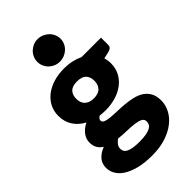

<svg xmlns="http://www.w3.org/2000/svg" viewBox="-279 -834 1093 1093"><g transform="rotate(-45 268.0 -287.0)"><path d="M19 0ZM250 -527.5Q283 -527.5 312.2 -521Q341.5 -514.5 366.5 -502.5H523V-446Q523 -433 515.8 -425.5Q508.5 -418 491 -414L453 -405.5Q460 -383 460 -359Q460 -320 443.8 -289Q427.5 -258 399.2 -236.2Q371 -214.5 332.5 -202.8Q294 -191 250 -191Q225.5 -191 204 -194Q187 -184 187 -171Q187 -158 201 -152.2Q215 -146.5 238 -144.2Q261 -142 290.2 -141.2Q319.5 -140.5 350 -137.8Q380.5 -135 409.8 -128.5Q439 -122 462 -107.5Q485 -93 499 -68.8Q513 -44.5 513 -7Q513 28 496 61.5Q479 95 446 121Q413 147 365 162.8Q317 178.5 255 178.5Q194 178.5 149.8 167Q105.5 155.5 76.2 136.8Q47 118 33 93.5Q19 69 19 42.5Q19 8 39 -15Q59 -38 95 -52Q76 -63.5 65 -81.5Q54 -99.5 54 -128Q54 -139.5 58 -152.2Q62 -165 70.5 -177Q79 -189 92 -200Q105 -211 123 -219.5Q82.5 -241 59.2 -276.5Q36 -312 36 -359Q36 -398 52.5 -429.2Q69 -460.5 97.8 -482.2Q126.5 -504 165.5 -515.8Q204.5 -527.5 250 -527.5ZM370 19Q370 0.5 353.5 -7.8Q337 -16 310.5 -19.2Q284 -22.5 251 -23.2Q218 -24 185.5 -27.5Q171 -17.5 162 -5.2Q153 7 153 22.5Q153 33.5 157.8 42.5Q162.5 51.5 174.5 58Q186.5 64.5 206.8 68.2Q227 72 258 72Q291.5 72 313 68Q334.5 64 347.2 57Q360 50 365 40.2Q370 30.5 370 19ZM250 -286.5Q288.5 -286.5 305.8 -305.8Q323 -325 323 -355.5Q323 -387 305.8 -405Q288.5 -423 250 -423Q211.5 -423 194.2 -405Q177 -387 177 -355.5Q177 -340.5 181.2 -328Q185.5 -315.5 194.5 -306.2Q203.5 -297 217.2 -291.8Q231 -286.5 250 -286.5ZM356 -661Q356 -642.5 348.5 -626Q341 -609.5 328 -597.2Q315 -585 297.8 -578Q280.5 -571 261 -571Q242 -571 225.5 -578Q209 -585 196.2 -597.2Q183.5 -609.5 176.2 -626Q169 -642.5 169 -661Q169 -679.5 176.2 -696.2Q183.5 -713 196.2 -725.2Q209 -737.5 225.5 -744.8Q242 -752 261 -752Q280.5 -752 297.8 -744.8Q315 -737.5 328 -725.2Q341 -713 348.5 -696.2Q356 -679.5 356 -661Z"/></g></svg>

Font: Lato Black
Style: Regular
Weight: 900
Designer: Lukasz Dziedzic
Foundry: tyPoland Lukasz Dziedzic
Version: Version 2.007; 2014-02-27